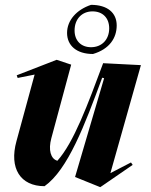

<svg xmlns="http://www.w3.org/2000/svg" viewBox="-20 -755 624 793"><path d="M394 18 403 12 528 -74 521 -84 436 -40 562 -486 406 -494C342 -322 285 -167 217 -91C189 -99 179 -136 192 -184L274 -488L214 -508L49 -444L53 -433L123 -447L48 -172C17 -60 64 14 164 14C260 -54 330 -238 402 -434L410 -432L290 -24ZM364 -532C432 -552 462 -598 462 -650C462 -702 424 -735 356 -735C296 -715 257 -671 257 -619C257 -567 296 -532 364 -532ZM356 -560C315 -560 288 -587 288 -629C288 -677 319 -708 362 -708C404 -708 431 -681 431 -638C431 -591 400 -560 356 -560Z"/></svg>

Font: Mazius Display Extra Italic
Style: Bold
Weight: 700
Italic angle: -17°
Designer: Alberto Casagrande & Collletttivo
Foundry: Collletttivo
Version: Version 2.000;Glyphs 3.2 (3217)